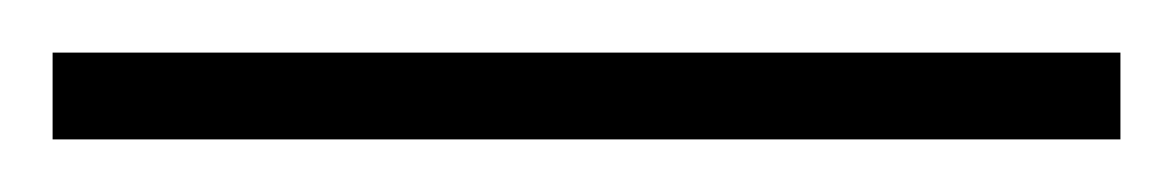

<svg xmlns="http://www.w3.org/2000/svg" viewBox="-22 71 446 73"><path d="M404 124H-2V91H404Z"/></svg>

Font: Noto Sans Thai ExtraLight
Style: Regular
Weight: 200
Designer: Monotype Design Team
Foundry: Monotype Imaging Inc.
Version: Version 2.001; ttfautohint (v1.8.4.7-5d5b)